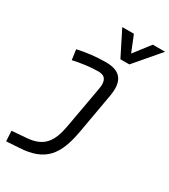

<svg xmlns="http://www.w3.org/2000/svg" viewBox="-239 -889 1090 1236"><g transform="rotate(30 306.0 -270.5)"><path d="M13.7 234.4 109.9 228.5C296.4 217.8 361.3 129.9 395 -60.5L446.8 -354.5C467.8 -472.2 425.8 -527.8 316.9 -527.8C245.1 -527.8 172.4 -519 107.9 -504.4L118.2 -429.2C178.2 -442.4 242.7 -452.1 304.7 -452.1C354.5 -452.1 374 -422.4 363.3 -361.3L307.6 -49.8C284.7 78.1 241.2 140.1 117.2 149.9L9.8 158.2ZM386.7 -590.8H453.1L611.8 -776.4H520.5L428.2 -657.2L379.9 -776.4H293.5Z"/></g></svg>

Font: Cascadia Mono SemiLight
Style: Italic
Weight: 350
Italic angle: -10°
Monospace: yes
Designer: Aaron Bell
Foundry: Saja Typeworks
Version: Version 2404.023